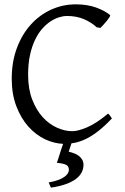

<svg xmlns="http://www.w3.org/2000/svg" viewBox="-20 -650 576 887"><path d="M365.7 111.8Q365.7 129.9 357.2 146.5Q348.6 163.1 330.6 176.8Q312.5 190.4 283.9 200.7Q255.4 210.9 215.3 216.8L204.6 192.9Q230 188.5 247.8 181.9Q265.6 175.3 276.9 167.5Q288.1 159.7 293.2 151.1Q298.3 142.6 298.3 134.8Q298.3 118.2 285.6 111.6Q272.9 105 242.7 102.1Q245.1 95.2 250.5 79.1Q254.9 65.4 262.7 40.5Q266.6 29.3 271.5 14.6Q230 12.7 189.5 -5.9Q146 -26.4 111.3 -64.9Q76.7 -103.5 55.4 -159.4Q34.2 -215.3 34.2 -286.1Q34.2 -364.3 57.9 -427.7Q81.5 -491.2 122.1 -536.1Q162.6 -581.1 216.3 -605.5Q270 -629.9 330.1 -629.9Q382.8 -629.9 422.6 -615.7Q462.4 -601.6 487.8 -581.1Q490.7 -578.6 486.3 -571.3Q481.9 -564 474.4 -554.7Q466.8 -545.4 458.3 -536.1Q449.7 -526.9 443.8 -521L426.8 -523.9Q401.9 -546.9 367.7 -561.5Q333.5 -576.2 289.1 -576.2Q272.5 -576.2 252.7 -570.1Q232.9 -564 212.9 -550.8Q192.9 -537.6 174.3 -516.4Q155.8 -495.1 141.4 -464.8Q127 -434.6 118.4 -394.8Q109.9 -355 109.9 -304.2Q109.9 -239.3 128.7 -190.4Q147.5 -141.6 177 -109.1Q206.5 -76.7 242.9 -60.3Q279.3 -43.9 314 -43.9Q340.3 -43.9 382.8 -62Q425.3 -80.1 479 -125Q481.4 -124 484.1 -120.8Q486.8 -117.7 489.3 -114.3Q491.7 -110.8 493.7 -107.7Q495.6 -104.5 497.1 -103Q465.8 -69.8 437.3 -47.1Q408.7 -24.4 382.1 -10.7Q355.5 2.9 329.6 8.8Q319.8 10.7 310.1 12.2L297.4 50.8Q310.1 53.7 322.5 58.3Q335 63 344.5 70.3Q354 77.6 359.9 87.9Q365.7 98.1 365.7 111.8Z"/></svg>

Font: Gentium Plus Phon
Style: Regular
Weight: 400
Designer: J. Victor Gaultney, Annie Olsen, Iska Routamaa, Becca Hirsbrunner
Foundry: SIL International
Version: Version 5.000